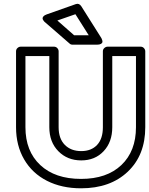

<svg xmlns="http://www.w3.org/2000/svg" viewBox="-20 -975 798 1028"><path d="M65.9 -293.9V-700.2Q65.9 -710.9 73.7 -718Q81.5 -725.1 90.8 -725.1H269Q279.8 -725.1 286.9 -717.3Q293.9 -709.5 293.9 -700.2V-293.9Q293.9 -232.9 326.9 -199.5Q359.9 -166 415 -166Q468.8 -166 499.8 -199Q530.8 -231.9 530.8 -293.9V-700.2Q530.8 -710.9 538.8 -718Q546.9 -725.1 556.2 -725.1H732.9Q743.7 -725.1 750.7 -717.3Q757.8 -709.5 757.8 -700.2V-293.9Q757.8 -144.5 664.1 -55.7Q570.3 33.2 414.1 33.2Q310.5 33.2 231.7 -6.8Q152.8 -46.9 109.4 -121.3Q65.9 -195.8 65.9 -293.9ZM116.2 -293.9Q116.2 -165.5 195.6 -91.3Q274.9 -17.1 414.1 -17.1Q551.8 -17.1 629.9 -91.3Q708 -165.5 708 -293.9V-674.8H581.1V-293.9Q581.1 -214.8 534.9 -165.5Q488.8 -116.2 415 -116.2Q340.8 -116.2 292.5 -165.3Q244.1 -214.4 244.1 -293.9V-674.8H116.2ZM222.2 -855Q220.7 -856 218.5 -857.9Q216.3 -859.9 212.4 -865.5Q208.5 -871.1 208 -876.2Q207.5 -881.3 212.6 -887.5Q217.8 -893.6 230 -897.9L386.2 -953.1Q403.3 -959 415 -941.9L521 -773.9Q522 -772.5 523.4 -769.8Q524.9 -767.1 527.1 -760.5Q529.3 -753.9 528.3 -749Q527.3 -744.1 520.3 -740Q513.2 -735.8 500 -735.8H368.2Q358.4 -735.8 352.1 -742.2ZM287.1 -865.2 377 -786.1H455.1L383.8 -898.9Z"/></svg>

Font: Trueno Bold Outline
Style: Regular
Weight: 700
Width: 6
Designer: Julieta Ulanovsky
Foundry: Julieta Ulanovsky
Version: Version 3.001b | FøM Fix